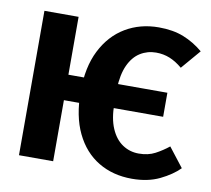

<svg xmlns="http://www.w3.org/2000/svg" viewBox="-80 -801 1000 908"><g transform="rotate(10 420.0 -346.5)"><path d="M64.5 -693.4H228.6V-415.5H358V-293.2H228.6V0H64.5ZM611.6 -710.3Q680.3 -710.3 731.2 -690Q782.1 -669.7 825.6 -633L746.2 -540.2Q716.1 -565.6 685.5 -578.1Q654.8 -590.6 619.5 -590.6Q577.8 -590.6 543.5 -569.2Q509.2 -547.8 488.8 -503.4Q468.4 -458.9 465.8 -389.2L466.4 -318.2Q466.4 -247.2 486.8 -200.1Q507.1 -152.9 542.2 -129.4Q577.3 -106 620.3 -106Q665.6 -106 699 -123.7Q732.3 -141.4 762 -165.2L833.6 -73.1Q798.8 -37.9 742.1 -10.4Q685.5 17 609.2 17Q517.5 17 447.7 -25Q377.8 -66.9 338.6 -148.3Q299.4 -229.6 299.4 -348.1Q299.4 -464.5 340.3 -545.4Q381.2 -626.2 451.8 -668.3Q522.4 -710.3 611.6 -710.3ZM451.1 -412.7H704.4V-297.3H450.3Z"/></g></svg>

Font: Fira Sans Variable
Style: Regular
Weight: 400
Designer: Carrois Corporate & Edenspiekermann AG
Foundry: Carrois Corporate GbR & Edenspiekermann AG
Version: Version 4.202